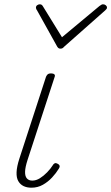

<svg xmlns="http://www.w3.org/2000/svg" viewBox="-20 -856 517 892"><path d="M126 16Q105 16 89.5 8.5Q74 1 65 -14.5Q56 -30 57 -56Q58 -82 70 -119L194 -500Q198 -508 202.5 -511.5Q207 -515 217 -515Q227 -515 232 -511Q237 -507 234 -499L108 -113Q97 -79 96.5 -58Q96 -37 105 -27Q114 -17 130 -17Q148 -17 165.5 -28Q183 -39 199 -55.5Q215 -72 225 -88Q228 -94 233.5 -97Q239 -100 248 -95Q256 -91 257 -85Q258 -79 253 -72Q241 -52 222 -31.5Q203 -11 179 2.5Q155 16 126 16ZM459 -836Q466 -836 471.5 -831.5Q477 -827 477 -821Q477 -817 475 -814.5Q473 -812 469 -808L278 -639Q273 -633 269 -631.5Q265 -630 261 -630Q257 -630 253.5 -631.5Q250 -633 246 -639L152 -808Q150 -810 148.5 -813.5Q147 -817 147 -820Q147 -828 153 -832Q159 -836 164 -836Q169 -836 172 -834.5Q175 -833 178 -829L268 -683L442 -828Q449 -833 452 -834.5Q455 -836 459 -836Z"/></svg>

Font: Playwrite BE VLG Thin
Style: Regular
Weight: 250
Designer: Veronika Burian, José Scaglione
Foundry: TypeTogether
Version: Version 1.002